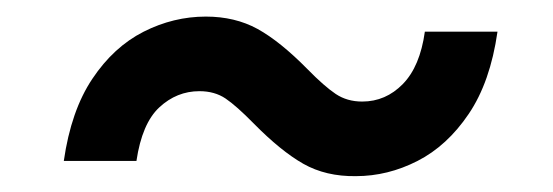

<svg xmlns="http://www.w3.org/2000/svg" viewBox="-20 -407 677 235"><path d="M58.1 -210Q66.9 -271.5 93 -310.5Q119.1 -349.6 155.8 -368.2Q192.4 -386.7 231.9 -386.7Q267.6 -386.7 295.2 -371.6Q322.8 -356.4 356.4 -322.3Q377 -301.3 390.9 -292Q404.8 -282.7 423.3 -282.7Q452.1 -282.7 473.1 -304.2Q494.1 -325.7 500 -368.2H588.9Q580.1 -306.6 553.7 -267.6Q527.3 -228.5 491 -210Q454.6 -191.4 415.5 -191.4Q378.9 -190.9 351.3 -206.5Q323.7 -222.2 290.5 -255.9Q269.5 -277.3 256.1 -286.4Q242.7 -295.4 224.1 -295.4Q196.3 -295.4 175 -275.6Q153.8 -255.9 147 -210Z"/></svg>

Font: Inter Display Medium
Style: Italic
Weight: 500
Italic angle: -9.39999°
Designer: Rasmus Andersson
Foundry: rsms
Version: Version 4.000;git-a52131595